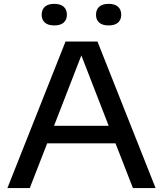

<svg xmlns="http://www.w3.org/2000/svg" viewBox="-20 -950 824 970"><path d="M17.5 0 311 -740H472.5L766 0H651.5L563.5 -226H218.5L130.5 0ZM253 -314.5H529L391 -670ZM528.5 -821.5Q497 -821.5 481 -836Q465 -850.5 465 -875.5Q465 -901 481 -915.8Q497 -930.5 528.5 -930.5Q560.5 -930.5 576.5 -915.8Q592.5 -901 592.5 -875.5Q592.5 -850.5 576.5 -836Q560.5 -821.5 528.5 -821.5ZM254.5 -821.5Q222.5 -821.5 206.5 -836Q190.5 -850.5 190.5 -875.5Q190.5 -901 206.5 -915.8Q222.5 -930.5 254.5 -930.5Q286 -930.5 302 -915.8Q318 -901 318 -875.5Q318 -850.5 302 -836Q286 -821.5 254.5 -821.5Z"/></svg>

Font: Encode Sans Exp Md
Style: Regular
Weight: 500
Width: 7
Designer: Multiple Designers
Foundry: Impallari Type
Version: Version 3.002; ttfautohint (v1.8.3) -l 8 -r 50 -G 200 -x 14 